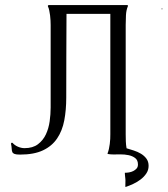

<svg xmlns="http://www.w3.org/2000/svg" viewBox="-20 -608 661 757"><path d="M472.2 73.2Q479.5 73.2 488.5 71.8Q497.6 70.3 505.4 66.4Q513.2 62.5 518.6 56.4Q523.9 50.3 523.9 40.5Q523.9 23.4 512.9 15.1Q502 6.8 486.6 3.7Q471.2 0.5 454.6 0.7Q438 1 426.8 1Q421.4 1 415.5 0.5Q409.7 0 404.3 -1V-3.9Q407.2 -11.2 409.4 -20.8Q411.6 -30.3 412.8 -40.5Q414.1 -50.8 414.6 -60.5Q415 -70.3 415 -78.6V-553.2H242.2Q241.7 -470.2 241.5 -388.2Q241.2 -306.2 241.2 -223.1Q241.2 -174.3 233.4 -133.3Q225.6 -92.3 205.3 -62.3Q185.1 -32.2 149.7 -15.4Q114.3 1.5 59.1 1.5Q43.9 1.5 37.4 -1Q30.8 -3.4 28.6 -8.5Q26.4 -13.7 26.1 -21.7Q25.9 -29.8 23.4 -41.5L24.9 -44.9H29.3Q37.6 -35.2 50.8 -29.5Q64 -23.9 76.7 -23.9Q109.4 -23.9 129.6 -39.3Q149.9 -54.7 160.9 -78.1Q171.9 -101.6 175.8 -129.6Q179.7 -157.7 179.7 -183.6V-509.3Q179.7 -517.1 179.2 -527.1Q178.7 -537.1 177.5 -546.9Q176.3 -556.6 174.3 -566.2Q172.4 -575.7 168.9 -583V-586.4L171.9 -587.9H481.9L483.9 -586.9H484.4V-584Q477.5 -567.9 476.6 -547.4Q475.6 -526.9 475.6 -509.3V-78.6Q475.6 -64.5 476.1 -50.8Q476.6 -37.1 479 -23.4Q492.2 -19.5 507.3 -14.6Q522.5 -9.8 535.6 -2Q548.8 5.9 557.4 17.6Q565.9 29.3 565.9 45.9Q565.9 62.5 556.9 75.9Q547.9 89.4 534.4 99.6Q521 109.9 505.1 117.2Q489.3 124.5 476.1 128.9L474.1 128.4Q474.1 121.6 474.4 115.5Q474.6 109.4 474.6 102.5Q474.6 100.1 474.1 95.7Q473.6 91.3 473.1 86.7Q472.7 82 472.4 78.4Q472.2 74.7 472.2 73.2ZM616.7 -574.2H620.6V-571.8H616.7Z"/></svg>

Font: CAT Linz
Style: Regular
Weight: 400
Designer: Peter Wiegel
Foundry: Peter Wiegel
Version: Version 1.08